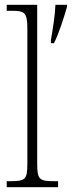

<svg xmlns="http://www.w3.org/2000/svg" viewBox="-20 -780 299 800"><path d="M8 0H222V-25H210C144 -25 135 -30 135 -98V-760H8V-735H27C82 -735 94 -730 94 -660V-98C94 -30 85 -25 19 -25H8ZM192 -612V-600H205C226 -642 247 -709 259 -751V-760H211C209 -713 200 -660 192 -612Z"/></svg>

Font: Noto Serif Armenian Condensed ExtraLight
Style: Regular
Weight: 200
Width: 3
Designer: Monotype Design Team
Foundry: Monotype Imaging Inc.
Version: Version 2.008